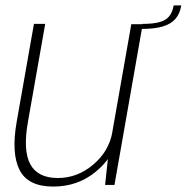

<svg xmlns="http://www.w3.org/2000/svg" viewBox="-20 -681 688 707"><path d="M367 0H401.5L505.5 -592H463.5L379 -112ZM146.5 -593H105L41.5 -233Q21 -116.5 52 -55.2Q83 6 176 6Q266 6 332 -48.2Q398 -102.5 410 -170L394 -195.5Q381.5 -124 323.2 -74.8Q265 -25.5 193 -25.5Q119.5 -25.5 91.8 -75.8Q64 -126 83 -233ZM504.5 -593 501.5 -574.5Q549 -574.5 579.2 -583.5Q609.5 -592.5 626 -611.5Q642.5 -630.5 647.5 -661H619.5Q615 -636 603.2 -621.2Q591.5 -606.5 568 -599.8Q544.5 -593 504.5 -593Z"/></svg>

Font: Anybody UltraCondensed Thin ExtraLight
Style: Italic
Weight: 250
Italic angle: -10°
Version: Version 1.111